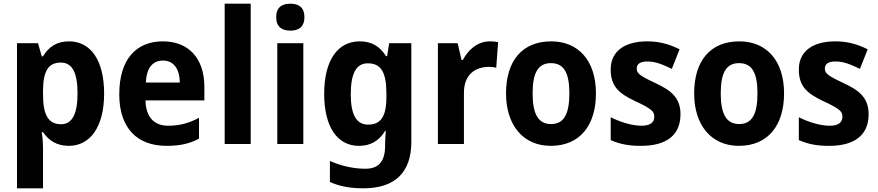

<svg xmlns="http://www.w3.org/2000/svg" viewBox="-20 -780 4758 1040"><path d="M354 -556C287 -556 244 -526 213 -475H206L186 -546H72V240H213V16C213 -5 211 -32 206 -64H213C243 -21 285 10 353 10C467 10 544 -91 544 -273C544 -457 469 -556 354 -556ZM310 -441C372 -441 400 -385 400 -274C400 -165 372 -107 311 -107C239 -107 213 -162 213 -269V-290C214 -393 240 -441 310 -441Z M862 -556C717 -556 626 -458 626 -269C626 -87 722 10 882 10C955 10 1008 -2 1058 -29V-142C1002 -112 952 -99 890 -99C814 -99 770 -147 768 -236H1087V-309C1087 -464 1002 -556 862 -556ZM862 -452C924 -452 953 -403 954 -333H770C774 -417 811 -452 862 -452Z M1338 0V-760H1197V0Z M1553 -760C1507 -760 1476 -740 1476 -687C1476 -635 1507 -614 1553 -614C1598 -614 1629 -635 1629 -687C1629 -740 1598 -760 1553 -760ZM1623 -546H1482V0H1623Z M1929 -556C1807 -556 1736 -451 1736 -271C1736 -96 1805 10 1924 10C1982 10 2030 -12 2067 -72H2070C2068 -52 2066 -25 2066 -1V9C2066 96 2030 134 1959 134C1897 134 1831 120 1767 92V206C1824 231 1882 240 1949 240C2121 240 2208 152 2208 -11V-546H2088L2077 -476H2071C2035 -533 1988 -556 1929 -556ZM1972 -437C2042 -437 2073 -392 2073 -273V-253C2073 -144 2039 -105 1974 -105C1910 -105 1880 -159 1880 -269C1880 -383 1910 -437 1972 -437Z M2633 -556C2566 -556 2515 -509 2487 -455H2480L2459 -546H2352V0H2493V-278C2493 -375 2553 -418 2630 -418C2639 -418 2658 -416 2668 -413L2678 -552C2664 -555 2646 -556 2633 -556Z M3208 -274C3208 -456 3109 -556 2966 -556C2808 -556 2721 -450 2721 -274C2721 -102 2814 10 2963 10C3123 10 3208 -103 3208 -274ZM2865 -274C2865 -385 2894 -438 2964 -438C3035 -438 3064 -385 3064 -274C3064 -163 3035 -108 2965 -108C2895 -108 2865 -163 2865 -274Z M3666 -161C3666 -255 3609 -293 3528 -331C3442 -371 3429 -384 3429 -409C3429 -434 3448 -447 3487 -447C3534 -447 3572 -429 3619 -407L3661 -513C3601 -543 3547 -556 3486 -556C3364 -556 3288 -503 3288 -404C3288 -315 3329 -275 3421 -232C3517 -188 3524 -173 3524 -147C3524 -118 3504 -99 3455 -99C3403 -99 3339 -119 3288 -145V-21C3339 1 3385 10 3452 10C3590 10 3666 -48 3666 -161Z M4227 -274C4227 -456 4128 -556 3985 -556C3827 -556 3740 -450 3740 -274C3740 -102 3833 10 3982 10C4142 10 4227 -103 4227 -274ZM3884 -274C3884 -385 3913 -438 3983 -438C4054 -438 4083 -385 4083 -274C4083 -163 4054 -108 3984 -108C3914 -108 3884 -163 3884 -274Z M4685 -161C4685 -255 4628 -293 4547 -331C4461 -371 4448 -384 4448 -409C4448 -434 4467 -447 4506 -447C4553 -447 4591 -429 4638 -407L4680 -513C4620 -543 4566 -556 4505 -556C4383 -556 4307 -503 4307 -404C4307 -315 4348 -275 4440 -232C4536 -188 4543 -173 4543 -147C4543 -118 4523 -99 4474 -99C4422 -99 4358 -119 4307 -145V-21C4358 1 4404 10 4471 10C4609 10 4685 -48 4685 -161Z"/></svg>

Font: Noto Sans Gurmukhi SemiCondensed
Style: Bold
Weight: 700
Width: 4
Designer: Jelle Bosma - Monotype Design Team
Foundry: Monotype Imaging Inc.
Version: Version 2.004